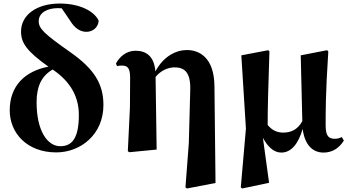

<svg xmlns="http://www.w3.org/2000/svg" viewBox="-20 -846 1972 1086"><path d="M298 16C436 16 565 -85 565 -252C565 -372 512 -457 376 -552C228 -656 199 -685 199 -726C199 -774 247 -800 308 -800L329 -799L376 -730C404 -683 437 -666 469 -666C508 -666 537 -695 538 -729C514 -782 432 -826 318 -826C187 -826 99 -761 99 -668C99 -604 130 -557 254 -469C123 -444 35 -362 35 -222C35 -93 133 16 298 16ZM278 -453 279 -452C382 -382 426 -295 426 -196C426 -68 390 -19 321 -19C247 -19 187 -108 187 -267C187 -352 211 -414 278 -453Z M1029 214 1038 220 1199 189 1193 -357C1192 -521 1107 -563 1037 -563C975 -563 904 -527 859 -442C852 -527 808 -559 747 -559C695 -559 657 -526 636 -487L642 -472C652 -475 660 -475 670 -475C702 -475 716 -461 716 -406L715 -240L703 9L711 15L866 0L860 -411C891 -449 933 -465 967 -465C1021 -465 1060 -440 1056 -334L1048 -37Z M1571 17C1629 17 1668 -35 1692 -117C1702 -34 1743 17 1810 17C1861 17 1899 -9 1925 -51L1913 -71C1902 -65 1890 -61 1874 -61C1840 -61 1822 -76 1822 -135C1822 -205 1821 -313 1837 -555L1830 -562L1681 -533L1690 -161C1663 -111 1624 -96 1582 -96C1547 -96 1519 -109 1494 -139C1494 -239 1497 -341 1504 -555L1497 -562L1345 -533L1371 -119L1342 214L1350 220L1502 188L1467 -67C1492 -19 1527 17 1571 17Z"/></svg>

Font: Noto Serif CJK HK Black
Style: Regular
Weight: 900
Designer: Ryoko NISHIZUKA 西塚涼子 (kana & ideographs); Frank Grießhammer (Latin, Greek & Cyrillic); Wenlong ZHANG 张文龙 (bopomofo); San
Foundry: Adobe
Version: Version 2.001;hotconv 1.1.0;makeotfexe 2.6.0